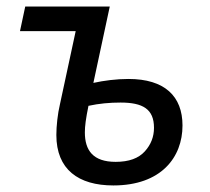

<svg xmlns="http://www.w3.org/2000/svg" viewBox="-20 -556 640 586"><path d="M326 10C472 10 537 -76 537 -173C537 -262 483 -315 372 -315C335 -315 297 -310 265 -303L315 -536H57L41 -461H211L163 -238C156 -209 152 -171 152 -144C152 -39 219 10 326 10ZM333 -62C264 -62 239 -97 239 -152C239 -171 242 -194 250 -233C282 -240 315 -243 348 -243C416 -243 450 -223 450 -166C450 -139 441 -115 422 -94C403 -73 374 -62 333 -62Z"/></svg>

Font: BC Sans
Style: Italic
Weight: 400
Italic angle: -12°
Designer: Monotype Design Team
Designer: Province of B.C.
Foundry: Monotype Imaging Inc.
Version: Version 2.000;GOOG;noto-source:20170915:90ef993387c0